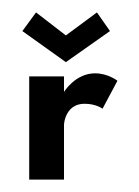

<svg xmlns="http://www.w3.org/2000/svg" viewBox="-20 -289 223 309"><path d="M83 -166H27V0H83V-88C83 -93 87 -122 116 -122C135 -122 145 -114 145 -114L169 -159C169 -159 154 -171 133 -171C101 -171 83 -141 83 -141ZM38 -269 16 -239 86 -189 157 -239 136 -269 86 -232Z"/></svg>

Font: Hussar Tani
Style: Dwa
Weight: 700
Foundry: Cannot Into Space Fonts
Version: Version 0.92